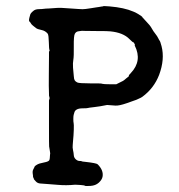

<svg xmlns="http://www.w3.org/2000/svg" viewBox="-20 -588 587 631"><path d="M87 -550 92 -554Q93 -554 96 -556Q101 -558 109 -558Q117 -558 124 -559Q131 -560 139 -560Q174 -563 184 -562Q194 -561 207 -560.5Q220 -560 236.5 -558.5Q253 -557 261.5 -558.5Q270 -560 279 -561Q288 -562 291.5 -563Q295 -564 298 -564Q301 -564 305 -565Q309 -566 313.5 -566.5Q318 -567 318 -567Q318 -569 340 -567Q388 -563 418 -550Q424 -547 425 -547Q426 -547 434 -542Q442 -537 444 -535.5Q446 -534 447 -533Q448 -532 447.5 -532Q447 -532 451 -528Q455 -524 455 -523.5Q455 -523 461 -517Q473 -505 478.5 -495Q484 -485 490.5 -477Q497 -469 500.5 -461.5Q504 -454 505 -454Q506 -454 511 -436Q522 -393 503 -342Q486 -298 448 -270Q442 -266 440 -265.5Q438 -265 433.5 -262.5Q429 -260 419.5 -257Q410 -254 397 -249Q371 -240 359 -241Q347 -242 332 -243Q308 -238 289.5 -236Q271 -234 268.5 -233Q266 -232 252 -232Q227 -232 224 -217Q223 -214 222 -210Q221 -206 221 -196.5Q221 -187 222 -183.5Q223 -180 222.5 -161.5Q222 -143 221.5 -142Q221 -141 220.5 -130.5Q220 -120 219 -111.5Q218 -103 220 -94.5Q222 -86 222.5 -78Q223 -70 229 -64.5Q235 -59 241.5 -59Q248 -59 248.5 -58Q249 -57 261 -56Q297 -52 301 -48Q321 -28 317 -7Q315 3 304.5 12.5Q294 22 277 23Q260 24 259 22.5Q258 21 245 20Q232 19 227 19Q197 22 170.5 19.5Q144 17 132 16.5Q120 16 111.5 15Q103 14 98 8.5Q93 3 93 3L91 0Q92 0 90 -3.5Q88 -7 88.5 -7.5Q89 -8 88 -14Q86 -25 89 -30.5Q92 -36 92 -36.5Q92 -37 93 -38.5Q94 -40 94 -41Q94 -42 101 -46.5Q108 -51 124.5 -54Q141 -57 142.5 -62.5Q144 -68 144 -74Q144 -80 144.5 -80.5Q145 -81 145 -83.5Q145 -86 144.5 -87.5Q144 -89 143 -97.5Q142 -106 141.5 -106.5Q141 -107 141 -179V-255Q141 -258 141 -258L143 -265Q142 -272 141.5 -271.5Q141 -271 141 -281Q140 -301 140.5 -342.5Q141 -384 141 -401V-418Q144 -421 142.5 -424Q141 -427 140.5 -449.5Q140 -472 137 -477Q129 -487 116 -489.5Q103 -492 98 -496Q93 -500 88 -504Q83 -508 81 -512Q79 -516 77 -517Q74 -519 76.5 -529.5Q79 -540 79.5 -540.5Q80 -541 80.5 -542.5Q81 -544 82.5 -545.5Q84 -547 85.5 -548.5Q87 -550 87 -550ZM362 -311 382 -321Q383 -321 384 -322Q385 -323 387 -324Q389 -325 389 -325.5Q389 -326 392 -328Q395 -330 395.5 -331Q396 -332 400.5 -335Q405 -338 403.5 -339Q402 -340 410 -348Q448 -388 423 -438Q422 -439 423 -439.5Q424 -440 423 -442Q420 -449 418 -449Q416 -449 406 -459Q385 -481 342 -485Q336 -486 296.5 -486Q257 -486 253.5 -486.5Q250 -487 247 -486.5Q244 -486 237 -485Q230 -484 226 -477Q222 -470 222.5 -436Q223 -402 221 -391.5Q219 -381 220 -365.5Q221 -350 221.5 -349Q222 -348 222.5 -338Q223 -328 225.5 -324Q228 -320 234 -317Q240 -314 276 -314Q312 -314 312.5 -313.5Q313 -313 316.5 -312.5Q320 -312 325 -311.5Q330 -311 346 -311Z"/></svg>

Font: TT2020 Style E
Style: Regular
Weight: 400
Version: Version 00.2